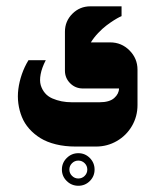

<svg xmlns="http://www.w3.org/2000/svg" viewBox="-20 -366 491 607"><path d="M247.7 190Q239.3 198.3 227.7 198.3Q216 198.3 207.7 190Q199.3 181.7 199.3 170Q199.3 158.3 207.7 150Q216 141.7 227.7 141.7Q239.3 141.7 247.7 150Q256 158.3 256 170Q256 181.7 247.7 190ZM191 206.3Q206.3 221.3 227.7 221.3Q249 221.3 264 206.3Q279 191.3 279 170Q279 148.7 264 133.5Q249 118.3 227.7 118.3Q206.3 118.3 191 133.5Q175.7 148.7 175.7 170Q175.7 191.3 191 206.3ZM219 97.3H283.7Q319.3 97.3 349.5 79.8Q379.7 62.3 397.2 32.2Q414.7 2 414.7 -33.7V-145.7Q414.7 -181.3 389.3 -206.7Q364 -232 328.3 -232H267.3Q277 -247.7 290.5 -261.8Q304 -276 316.3 -285.3Q328.7 -294.7 339.8 -301.7Q351 -308.7 357.7 -312L364.3 -315V-346H265.7Q232.3 -346 208.8 -322.5Q185.3 -299 185.3 -265.7V-142.7Q185.3 -119.3 201.8 -102.8Q218.3 -86.3 242 -86.3H356.3Q356 -69.3 341 -56Q326 -42.7 294.3 -42.7H207Q190 -42.7 174.8 -45.7Q159.7 -48.7 145.5 -54.8Q131.3 -61 122.2 -71.8Q113 -82.7 108.8 -96.8Q104.7 -111 108.5 -131.3Q112.3 -151.7 124.7 -175.7H70Q57 -154.3 49 -131Q41 -107.7 38 -84.5Q35 -61.3 38 -38.8Q41 -16.3 49.2 3.8Q57.3 24 72.5 41.2Q87.7 58.3 108 70.8Q128.3 83.3 156.7 90.3Q185 97.3 219 97.3Z"/></svg>

Font: Jomhuria
Style: Regular
Weight: 400
Designer: Arabic design by Kourosh Beigpour, Latin design by Eben Sorkin, engineering by Lasse Fister and Khaled Hosney
Version: Version 1.0010